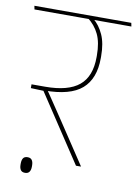

<svg xmlns="http://www.w3.org/2000/svg" viewBox="-97 -680 572 799"><g transform="rotate(10 189.0 -280.0)"><path d="M395.5 -610.5 392.5 -625.5H-17L-14 -610.5ZM289.5 0V-1.5L175 -174Q162 -193.5 149 -212.8Q136 -232 122.8 -251.8Q109.5 -271.5 96 -291.5V-299L28 -301.5V-285.5L81.5 -283.5L269 0ZM234.5 -614.5H210.5Q242 -590.5 258.5 -556Q275 -521.5 275 -467V-460Q275 -378 228.8 -339.8Q182.5 -301.5 85 -301.5H28L56.5 -285.5H85Q194 -285.5 243.5 -328.5Q293 -371.5 293 -459V-467Q293 -521.5 276.8 -557.2Q260.5 -593 234.5 -614.5ZM65 66Q77.5 66 83.2 58Q89 50 89 35.5Q89 35 89 33.2Q89 31.5 89 31Q89 16 83.2 8Q77.5 0 65 0Q52 0 46.5 8Q41 16 41 31Q41 31.5 41 33.2Q41 35 41 35.5Q41 49.5 46.5 57.8Q52 66 65 66Z"/></g></svg>

Font: Anek Devanagari Medium Thin
Style: Regular
Weight: 250
Version: Version 1.003